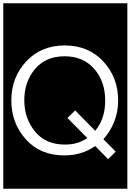

<svg xmlns="http://www.w3.org/2000/svg" viewBox="-32 -937 796 1170"><path d="M-12 213V-917H744V213ZM688 -325Q688 -464 598 -562Q508 -660 362 -660Q218 -660 127.5 -562.5Q37 -465 37 -325Q37 -187 125 -88.5Q213 10 360 10Q467 10 548 -47L627 33L673 -13L598 -89Q640 -135 664 -195.5Q688 -256 688 -325ZM609 -324Q609 -212 548 -140L426 -264L379 -218L500 -96Q443 -56 364 -56Q246 -56 181 -136Q116 -216 116 -326Q116 -438 181 -516Q246 -594 362 -594Q475 -594 542 -517.5Q609 -441 609 -324Z"/></svg>

Font: Zilla Slab Highlight
Style: Regular
Weight: 400
Designer: Typotheque Type Foundry
Foundry: Typotheque type foundry
Version: Version 1.1; 2017; ttfautohint (v1.6)